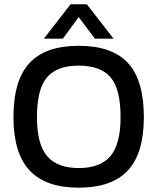

<svg xmlns="http://www.w3.org/2000/svg" viewBox="-20 -868 737 898"><path d="M185.1 -687 310.1 -848.1H386.2L511.2 -687H423.8L348.1 -788.1L273.9 -687ZM348.1 9.8Q193.8 9.8 118.4 -70.8Q43 -151.4 43 -319.8Q43 -493.2 118.2 -573.5Q193.4 -653.8 348.1 -653.8Q503.4 -653.8 578.1 -573.7Q652.8 -493.7 652.8 -319.8Q652.8 -150.9 577.9 -70.6Q502.9 9.8 348.1 9.8ZM348.1 -82Q449.7 -82 496.8 -138.2Q543.9 -194.3 543.9 -319.8Q543.9 -451.2 497.3 -506.1Q450.7 -561 348.1 -561Q246.1 -561 199.5 -505.9Q152.8 -450.7 152.8 -319.8Q152.8 -194.3 200.2 -138.2Q247.6 -82 348.1 -82Z"/></svg>

Font: Kanit
Style: Regular
Weight: 400
Designer: Katatrad Team
Foundry: CadsonDemak
Version: Version 1.000;PS 001.000;hotconv 1.0.88;makeotf.lib2.5.64775